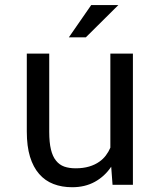

<svg xmlns="http://www.w3.org/2000/svg" viewBox="-20 -744 640 773"><path d="M433.1 0H515.1V-528.3H424.3V-149.4Q417 -132.3 406 -117.9Q395 -103.5 380.4 -93.3Q362.8 -80.6 338.9 -73.5Q314.9 -66.4 284.7 -66.4Q258.8 -66.4 239 -73.2Q219.2 -80.1 205.6 -97.2Q191.9 -113.8 185.1 -142.1Q178.2 -170.4 178.2 -213.4V-528.3H87.9V-214.4Q87.9 -155.3 100.8 -113Q113.8 -70.8 137.7 -43.5Q161.6 -16.1 195.3 -3.2Q229 9.8 270.5 9.8Q322.3 9.8 361.8 -12Q401.4 -33.7 427.7 -72.8ZM347.2 -723.6 257.3 -593.8H325.7L456.5 -723.6Z"/></svg>

Font: RobotoMono Nerd Font
Style: Regular
Weight: 400
Monospace: yes
Designer: Google
Version: Version 3.000;Nerd Fonts 3.2.1